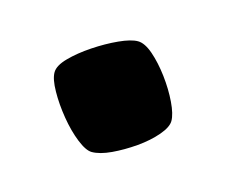

<svg xmlns="http://www.w3.org/2000/svg" viewBox="-43 -221 330 280"><g transform="rotate(15 122.0 -81.0)"><path d="M112.8 6Q104 6 90 -5Q76 -16 62.5 -32.5Q49 -49 39.8 -65.5Q30.5 -82 30.5 -92.3Q30.5 -102.5 42.8 -115Q55 -127.5 73 -139.5Q91 -151.5 108.5 -159.5Q126 -167.5 136.5 -167.5Q146.7 -167.5 159.7 -156.3Q172.6 -145.1 185.1 -128.3Q197.5 -111.5 205.5 -94.8Q213.5 -78.1 213.5 -67.7Q213.5 -58.5 202.6 -45.7Q191.7 -32.9 175 -21.2Q158.3 -9.6 141.7 -1.8Q125 6 112.8 6Z"/></g></svg>

Font: Texturina Medium
Style: Regular
Weight: 500
Designer: Guillermo Torres Carreño
Foundry: Omnibus-Type
Version: Version 1.003